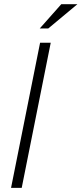

<svg xmlns="http://www.w3.org/2000/svg" viewBox="-20 -904 393 924"><path d="M224.1 -698.2 84.5 0H33.2L172.9 -698.2ZM274.9 -883.8H352.5L212.4 -767.1H171.4Z"/></svg>

Font: Sansation Light
Style: Light Italic
Weight: 300
Designer: Bernd Montag
Version: Version 1.301